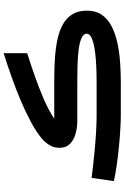

<svg xmlns="http://www.w3.org/2000/svg" viewBox="163 -838 675 1041"><g transform="rotate(-90 500.5 -317.5)"><path d="M575.4 0Q630.3 0 685.6 -4Q741 -8 790.8 -19.1Q840.7 -30.1 879.6 -50.5Q918.5 -70.9 940.9 -103.3Q963.2 -135.8 963.2 -183.3Q963.2 -231.2 943.3 -263.2Q923.4 -295.3 887.5 -314.8Q851.7 -334.3 803.6 -344.3Q755.4 -354.2 698.7 -357.6Q642.1 -360.9 580.8 -360.9H377Q423.6 -391.7 485 -418.2Q546.4 -444.7 611.3 -467.2Q676.1 -489.8 732.6 -507.8V-635.3Q670.8 -615.9 605.1 -592.6Q539.4 -569.4 476.8 -543Q414.2 -516.6 361.4 -488.2Q308.5 -459.9 272.3 -430.5Q250.5 -412.4 235.1 -388.1Q219.6 -363.7 219.6 -332.3Q219.6 -297.6 240.4 -276.4Q261.1 -255.3 294.9 -245.6Q328.6 -235.9 367.6 -235.9H581.7Q616.2 -235.9 659.8 -234.9Q703.5 -233.9 744.4 -229.5Q785.2 -225 811.7 -214.4Q838.2 -203.7 838.2 -184.7Q838.2 -173 825.3 -164.1Q812.4 -155.2 788.8 -148.9Q765.2 -142.6 732.5 -138.7Q699.9 -134.8 659.9 -133Q619.8 -131.2 574.9 -131.2H390.3Q355 -131.2 301.8 -134.3Q248.7 -137.5 185.6 -143.7Q122.5 -149.9 56.4 -158.3L39.1 -37.5Q80 -28.6 129.8 -21.5Q179.7 -14.4 229.9 -9.7Q280 -4.9 323.6 -2.5Q367.1 0 395.2 0Z"/></g></svg>

Font: Vazirmatn NL
Style: Regular
Weight: 400
Designer: Saber Rastikerdar
Foundry: Saber Rastikerdar
Version: Version 33.003